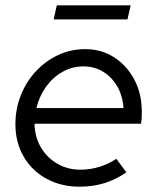

<svg xmlns="http://www.w3.org/2000/svg" viewBox="-20 -694 592 723"><path d="M280 9Q210 9 155 -21Q100 -51 69 -104.5Q38 -158 38 -226Q38 -284 58.5 -335.5Q79 -387 115.5 -426Q152 -465 199.5 -487Q247 -509 301 -509Q362 -509 410 -478Q458 -447 486 -394Q514 -341 514 -273Q514 -263 513.5 -251.5Q513 -240 511 -228H110Q111 -178 134 -139Q157 -100 196 -77.5Q235 -55 283 -55Q320 -55 355 -66Q390 -77 418 -96L456 -45Q415 -17 372 -4Q329 9 280 9ZM117 -287H445Q442 -333 422 -368Q402 -403 369 -423.5Q336 -444 294 -444Q252 -444 215.5 -423.5Q179 -403 153.5 -367.5Q128 -332 117 -287ZM182 -621 194 -674H472L460 -621Z"/></svg>

Font: Red Hat Display VF
Style: Italic
Weight: 300
Italic angle: -12°
Designer: Pentagram, MCKL
Foundry: Pentagram, MCKL
Version: Version 1.023